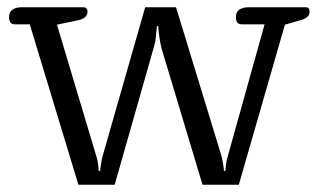

<svg xmlns="http://www.w3.org/2000/svg" viewBox="-20 -509 878 529"><path d="M62 -442H21Q5 -442 5 -462Q5 -476 14.5 -482.5Q24 -489 40 -489H209Q221 -489 221 -477Q221 -458 194 -453L137 -441L245 -80Q249 -68 250.5 -55Q252 -42 252 -38H256Q256 -42 258 -55Q260 -68 263 -80L380 -489H465L590 -80Q593 -68 595 -55Q597 -42 597 -38H601Q601 -42 602.5 -55Q604 -68 608 -80L709 -442H646Q630 -442 630 -462Q630 -476 639.5 -482.5Q649 -489 665 -489H822Q833 -489 833 -477Q833 -460 807 -453L765 -441L638 0H538L425 -376Q421 -392 418.5 -411.5Q416 -431 416 -437H412Q412 -431 410 -411.5Q408 -392 403 -376L296 0H196Z"/></svg>

Font: Maitree
Style: Regular
Weight: 400
Designer: CadsonDemak Team
Foundry: CadsonDemak
Version: Version 1.000